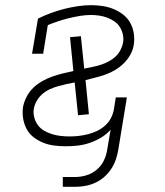

<svg xmlns="http://www.w3.org/2000/svg" viewBox="-20 -558 640 743"><path d="M223 165V127H270Q292 127 314 120.5Q336 114 354 99Q372 84 382 63Q392 42 395 20L408 -56Q391 -37 369.5 -24.5Q348 -12 325.5 -4.5Q303 3 280 5.5Q257 8 233 8Q211 8 188.5 5Q166 2 146.5 -6Q127 -14 110 -27Q93 -40 83 -59Q73 -78 69.5 -99.5Q66 -121 69 -144Q73 -164 83 -183.5Q93 -203 108.5 -218Q124 -233 143.5 -244Q163 -255 183 -262Q203 -269 223.5 -274Q244 -279 264 -283L251 -414L293 -418L306 -292Q307 -292 308 -292.5Q309 -293 309 -293L313 -294Q328 -297 342.5 -300Q357 -303 372 -308Q387 -313 401 -320.5Q415 -328 426.5 -338.5Q438 -349 445.5 -363Q453 -377 456 -392Q459 -408 455.5 -424Q452 -440 444 -453Q436 -466 423 -475Q410 -484 395.5 -489.5Q381 -495 365 -497.5Q349 -500 332 -500Q311 -500 290 -496.5Q269 -493 248 -488Q227 -483 206 -476Q185 -469 165 -461L147 -350H104L127 -486Q151 -498 177 -507.5Q203 -517 228.5 -523.5Q254 -530 280.5 -534Q307 -538 333 -538Q356 -538 378 -534.5Q400 -531 419.5 -523Q439 -515 456 -502Q473 -489 483.5 -470.5Q494 -452 497.5 -430Q501 -408 498 -386Q495 -366 485 -347.5Q475 -329 460 -314Q445 -299 427 -288Q409 -277 389.5 -270Q370 -263 350 -258Q330 -253 311 -248L324 -116L282 -112L269 -239Q253 -236 237 -232.5Q221 -229 205 -224.5Q189 -220 173.5 -213Q158 -206 145 -195Q132 -184 123 -169Q114 -154 111 -138Q108 -121 112.5 -104Q117 -87 126.5 -74Q136 -61 150.5 -52.5Q165 -44 181 -39Q197 -34 214.5 -32Q232 -30 249 -30Q267 -30 284.5 -32Q302 -34 320 -38.5Q338 -43 355 -51Q372 -59 386.5 -72Q401 -85 409.5 -101.5Q418 -118 421 -136L428 -181H471L438 20Q435 39 428.5 58.5Q422 78 410.5 95.5Q399 113 383 127Q367 141 348 149.5Q329 158 309.5 161.5Q290 165 270 165Z"/></svg>

Font: Iosevka Slab XLtEx
Style: Italic
Weight: 200
Width: 7
Italic angle: -9°
Monospace: yes
Designer: Belleve Invis
Foundry: Belleve Invis
Version: Version 11.1.0; ttfautohint (v1.8.3)